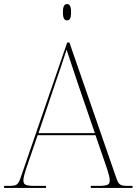

<svg xmlns="http://www.w3.org/2000/svg" viewBox="-24 -923 689 943"><path d="M305 -823C318 -823 325 -831 325 -863C325 -894 318 -903 305 -903C293 -903 285 -894 285 -863C285 -831 293 -823 305 -823ZM-4 0H202V-10H146C96 -10 91 -19 91 -38C91 -61 113 -119 119 -137L161 -259H445L487 -137C493 -119 515 -61 515 -38C515 -19 510 -10 460 -10H422V0H627V-10H609C563 -10 559 -14 544 -58L317 -714H306L80 -58C65 -14 61 -10 15 -10H-4ZM165 -269 248 -515C260 -550 294 -649 303 -679C317 -638 343 -559 361 -505L442 -269Z"/></svg>

Font: Noto Serif Display Thin
Style: Regular
Weight: 100
Designer: Monotype Design Team
Foundry: Monotype Imaging Inc.
Version: Version 2.009